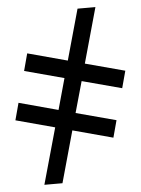

<svg xmlns="http://www.w3.org/2000/svg" viewBox="-53 -773 610 831"><g transform="rotate(-5 251.5 -357.5)"><path d="M498 -445.8 478 -371.6 305.7 -417.5 267.6 -282.2 441.4 -235.8 421.4 -161.6 247.1 -208.5 184.6 15.6H106L174.3 -228L5.4 -273.4L25.4 -347.7L195.3 -301.8L232.9 -437L61.5 -482.9L81.5 -557.6L253.9 -511.2L315.4 -731.4H393.1L326.2 -491.7Z"/></g></svg>

Font: Arial
Style: Regular
Weight: 400
Designer: Steve Matteson
Foundry: Ascender Corporation
Version: Version 2.00.3